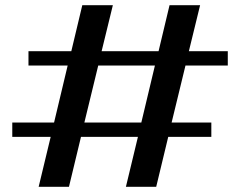

<svg xmlns="http://www.w3.org/2000/svg" viewBox="-20 -705 919 735"><path d="M690 -454 637 -236H789V-181H624L578 10H462L508 -181H290L244 10H128L174 -181H27V-236H187L239 -454H89V-509H253L295 -685H412L369 -509H587L629 -685H746L703 -509H852V-454ZM573 -454H356L303 -236H521Z"/></svg>

Font: Trirong ExtraBold
Style: Regular
Weight: 800
Designer: Katatrad Team
Foundry: CadsonDemak
Version: Version 1.001